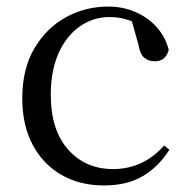

<svg xmlns="http://www.w3.org/2000/svg" viewBox="-20 -551 578 586"><path d="M297 15Q224 15 168 -17Q112 -49 80 -108.5Q48 -168 48 -251Q48 -341 85 -403.5Q122 -466 181.5 -498.5Q241 -531 310 -531Q355 -531 393 -514.5Q431 -498 457.5 -469Q484 -440 495 -399Q486 -364 453 -364Q432 -364 419.5 -375.5Q407 -387 403 -413L378 -502L428 -462Q397 -482 370 -490.5Q343 -499 315 -499Q264 -499 223 -470Q182 -441 158.5 -388Q135 -335 135 -262Q135 -154 188 -94.5Q241 -35 325 -35Q370 -35 409 -52.5Q448 -70 481 -107L497 -94Q464 -42 416 -13.5Q368 15 297 15Z"/></svg>

Font: Noto Serif TC ExtraLight
Style: Regular
Weight: 400
Version: Version 2.002-H1;hotconv 1.1.0;makeotfexe 2.6.0